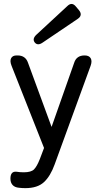

<svg xmlns="http://www.w3.org/2000/svg" viewBox="-20 -767 532 994"><path d="M111 207Q103 207 94.5 206.5Q86 206 78 205Q56 203 45 190.5Q34 178 34 158Q34 119 65 122Q83 125 103 125Q141 125 156 110Q171 95 186 57L208 -1L40 -426Q30 -451 37.5 -465.5Q45 -480 66 -480H71Q112 -480 125 -442L247 -110L364 -442Q376 -480 418 -480Q441 -480 449.5 -465.5Q458 -451 449 -426L263 84Q241 145 207.5 176Q174 207 111 207ZM200 -546Q175 -529 160 -547Q146 -565 167 -586L328 -735Q352 -759 373 -733L389 -714Q410 -688 382 -669Z"/></svg>

Font: Zen Maru Gothic Medium
Style: Regular
Weight: 500
Designer: Yoshimichi Ohira
Foundry: Positype
Version: Version 1.001